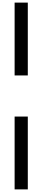

<svg xmlns="http://www.w3.org/2000/svg" viewBox="-20 -1080 325 1471"><path d="M92 -502V-1060H193V-502ZM92 371V-187H193V371Z"/></svg>

Font: Matangi SemiBold
Style: Regular
Weight: 600
Designer: Prashant Pant
Foundry: The Graphic Ant
Version: Version 3.002